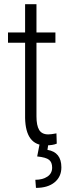

<svg xmlns="http://www.w3.org/2000/svg" viewBox="-20 -683 330 915"><path d="M153.8 -663.1V-528.3H244.1V-479.5H153.8V-128.4Q153.8 -85 166.7 -63.7Q179.7 -42.5 210 -42.5Q223.1 -42.5 249 -47.4L250.5 1.5Q231.9 9.8 197.3 9.8Q102.1 9.8 99.6 -121.1V-479.5H18.1V-528.3H99.6V-663.1ZM210.9 0 206.1 31.2Q272.5 42 272.5 114.7Q272.5 159.2 240.2 185.8Q208 212.4 151.4 212.4L148.4 173.8Q183.1 173.8 205.8 158.7Q228.5 143.6 228.5 115.7Q228.5 90.8 214.1 78.9Q199.7 66.9 157.2 62.5L169.4 0Z"/></svg>

Font: Roboto Condensed Light
Style: Regular
Weight: 300
Designer: Google
Version: Version 2.134; 2016